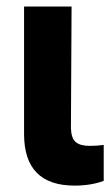

<svg xmlns="http://www.w3.org/2000/svg" viewBox="-20 -566 340 592"><path d="M54.2 -152.8V-545.9H200.7L198.7 -170.4Q199.7 -139.6 213.6 -127.9Q227.5 -116.2 256.8 -116.2Q277.3 -116.2 299.8 -119.1V-8.3Q260.3 6.3 210 6.3Q54.2 6.3 54.2 -152.8Z"/></svg>

Font: Inter Tight Stencil
Style: Bold
Weight: 700
Designer: Rasmus Andersson
Foundry: rsms
Version: Version 3.004;Glyphs 3.1.2 (3151)